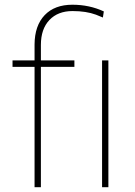

<svg xmlns="http://www.w3.org/2000/svg" viewBox="-20 -780 561 800"><path d="M124 0V-501.5H32.2V-528.3H124V-594.7Q124.5 -673.3 166 -716.8Q207.5 -760.3 281.7 -760.3Q352.5 -760.3 412.6 -732.4L408.7 -707L379.9 -718.8Q339.4 -733.9 282.2 -733.9Q221.2 -733.9 185.8 -696.5Q150.4 -659.2 150.4 -592.8V-528.3H290V-501.5H150.4V0ZM431.6 0H405.3V-528.3H431.6Z"/></svg>

Font: Roboto Thin
Style: Regular
Weight: 250
Designer: Google
Version: Version 2.134; 2016